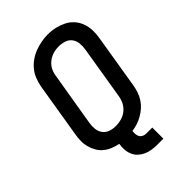

<svg xmlns="http://www.w3.org/2000/svg" viewBox="-263 -853 1125 1125"><g transform="rotate(-45 300.0 -290.5)"><path d="M352 165Q329 165 306.5 161.5Q284 158 264.5 149Q245 140 229.5 125.5Q214 111 205.5 91Q197 71 195.5 48.5Q194 26 198 4Q173 -1 149.5 -10.5Q126 -20 107 -35.5Q88 -51 75.5 -72.5Q63 -94 56.5 -118.5Q50 -143 50.5 -169.5Q51 -196 56 -222L111 -557Q116 -584 126 -610.5Q136 -637 154 -659.5Q172 -682 196 -699Q220 -716 247 -726Q274 -736 301 -741Q328 -746 355 -746Q387 -746 416.5 -739Q446 -732 472 -719Q498 -706 517.5 -684Q537 -662 547 -634Q557 -606 558 -575Q559 -544 553 -513L498 -178Q494 -155 486.5 -133Q479 -111 466 -90.5Q453 -70 434.5 -53.5Q416 -37 395 -25Q374 -13 351.5 -5.5Q329 2 306 5Q304 17 305 29.5Q306 42 311.5 52Q317 62 328 67.5Q339 73 352 73H402V165ZM256 -84Q272 -84 287.5 -86.5Q303 -89 318 -95Q333 -101 346 -111Q359 -121 369 -134.5Q379 -148 384.5 -163Q390 -178 393 -193L448 -528Q452 -552 449.5 -576Q447 -600 433.5 -618Q420 -636 397.5 -643.5Q375 -651 351 -651Q336 -651 320.5 -648.5Q305 -646 290 -639.5Q275 -633 262 -623Q249 -613 239.5 -600Q230 -587 224.5 -572Q219 -557 217 -542L161 -207Q157 -183 159.5 -159.5Q162 -136 175 -118Q188 -100 210 -92Q232 -84 256 -84Z"/></g></svg>

Font: Iosevka Curly SmBdExObl
Style: Regular
Weight: 600
Width: 7
Italic angle: -9°
Monospace: yes
Designer: Belleve Invis
Foundry: Belleve Invis
Version: Version 11.1.0; ttfautohint (v1.8.3)